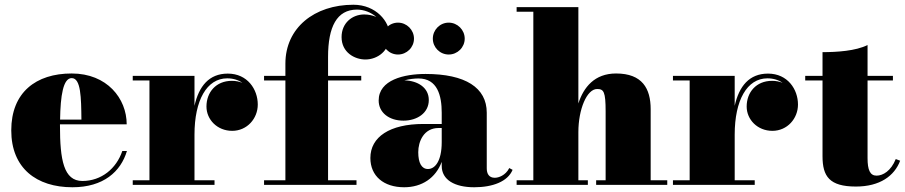

<svg xmlns="http://www.w3.org/2000/svg" viewBox="-20 -780 3818 810"><path d="M515.5 -143H496C471 -69 408 -16.5 327.5 -16.5C248.5 -16.5 233 -106 233 -250C233 -252 233 -253.5 233 -255.5H514.5C514.5 -364.5 431.5 -470 282.5 -470C131.5 -470 27.5 -390 27.5 -230C27.5 -70 134.5 10 285.5 10C416.5 10 489.5 -56 515.5 -143ZM282.5 -450.5C321.5 -450.5 322.5 -368 323.5 -275.5H233.5C235 -376.5 246.5 -450.5 282.5 -450.5Z M540 -19.5V0H885V-19.5H800.5V-212C800.5 -357 852.5 -449.5 938.5 -449.5C964 -449.5 985.5 -442.5 1002.5 -430.5C989 -436 974.5 -439 958.5 -439C890.5 -439 851 -390 851 -330.5C851 -275.5 896.5 -228 959.5 -228C1022.5 -228 1067.5 -280 1067.5 -339C1067.5 -403 1024 -469.5 941 -469.5C862 -469.5 819 -416.5 800.5 -333.5V-460H540V-440.5H610.5V-19.5Z M1094 -19.5V0H1484V-19.5H1364V-440.5H1504V-460H1364V-540C1364 -667 1401 -739.5 1486 -739.5C1516.5 -739.5 1545.5 -727.5 1567.5 -708.5C1551.5 -715.5 1534 -719 1516.5 -719C1466.5 -719 1421 -683.5 1421 -623.5C1421 -558.5 1476.5 -529 1521.5 -529C1572 -529 1624 -565 1624 -631C1624 -688 1567 -760 1471 -760C1306 -760 1184 -662.5 1184 -511.5V-460H1094V-440.5H1184V-19.5Z M1806 -617C1806 -580 1836 -550 1873 -550C1910 -550 1940.5 -580 1940.5 -617C1940.5 -654 1910 -684.5 1873 -684.5C1836 -684.5 1806 -654 1806 -617ZM1592 -617C1592 -580 1622 -550 1659 -550C1696 -550 1726.5 -580 1726.5 -617C1726.5 -654 1696 -684.5 1659 -684.5C1622 -684.5 1592 -654 1592 -617ZM1766.5 -257C1624.5 -257 1542.5 -202.5 1542.5 -113.5C1542.5 -37.5 1598.5 10 1685 10C1760 10 1818 -29 1843.5 -97V-80C1843.5 -21 1898.5 10 1980.5 10C2058.5 10 2122 -14 2142.5 -63.5L2128.5 -71C2112.5 -39.5 2083 -30 2067.5 -30C2042.5 -30 2033.5 -47.5 2033.5 -70V-304.5C2033.5 -410.5 1943 -468 1775.5 -468C1684.5 -468 1577.5 -443 1577.5 -356C1577.5 -305 1621.5 -271 1682 -271C1739.5 -271 1789 -303 1789 -358C1789 -410.5 1742.5 -439.5 1686 -441C1707 -446.5 1728.5 -449 1745.5 -449C1825.5 -449 1843.5 -376.5 1843.5 -304.5V-257ZM1785.5 -67C1758.5 -67 1744.5 -93 1744.5 -138C1744.5 -182.5 1767.5 -240 1830.5 -240H1843.5V-180.5C1843.5 -99 1814.5 -67 1785.5 -67Z M2159.5 -19.5V0H2460V-19.5H2420V-222.5C2420 -319.5 2456 -404.5 2499 -404.5C2527 -404.5 2535 -393.5 2535 -309.5V-19.5H2495V0H2795V-19.5H2725V-319.5C2725 -406.5 2689.5 -470 2579 -470C2488.5 -470 2442 -412 2420 -343.5V-750H2159.5V-730.5H2230V-19.5Z M2819 -19.5V0H3164V-19.5H3079.5V-212C3079.5 -357 3131.5 -449.5 3217.5 -449.5C3243 -449.5 3264.5 -442.5 3281.5 -430.5C3268 -436 3253.5 -439 3237.5 -439C3169.5 -439 3130 -390 3130 -330.5C3130 -275.5 3175.5 -228 3238.5 -228C3301.5 -228 3346.5 -280 3346.5 -339C3346.5 -403 3303 -469.5 3220 -469.5C3141 -469.5 3098 -416.5 3079.5 -333.5V-460H2819V-440.5H2889.5V-19.5Z M3777.5 -102 3759 -109C3739 -59 3705 -39 3678 -39C3650.5 -39 3640 -63 3640 -113V-440.5H3747V-460H3640V-590C3590 -565 3510 -560 3450 -560V-460H3377V-440.5H3450V-121C3450 -36 3479 7 3591 7C3692 7 3753.5 -38 3777.5 -102Z"/></svg>

Font: Bodoni* 11pt Fatface
Style: Regular
Weight: 900
Version: Version 2.3